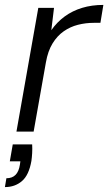

<svg xmlns="http://www.w3.org/2000/svg" viewBox="-40 -536 441 782"><path d="M27 0 116 -504H180L169 -413Q192 -446 223.5 -469Q255 -492 294.5 -504Q334 -516 381 -516L369 -443H342Q309 -443 277.5 -435Q246 -427 219.5 -408.5Q193 -390 174 -359Q155 -328 147 -282L97 0ZM-20 226 -14 190Q10 190 23.5 176Q37 162 41 135L43 121H0L12 52H91Q92 70 91 87.5Q90 105 88 119Q78 177 49.5 201.5Q21 226 -20 226Z"/></svg>

Font: DM Sans Light
Style: Italic
Weight: 300
Italic angle: -10°
Designer: Colophon Foundry, Jonny Pinhorn
Foundry: Colophon Foundry
Version: Version 4.004;gftools[0.9.30]